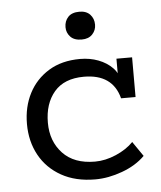

<svg xmlns="http://www.w3.org/2000/svg" viewBox="-46 -610 554 660"><g transform="rotate(-5 231.0 -279.5)"><path d="M257 10Q189 10 140 -17.5Q91 -45 65 -92.5Q39 -140 39 -200Q39 -259 63 -305.5Q87 -352 132 -379.5Q177 -407 240 -407Q274 -407 303 -396Q332 -385 351.5 -365Q371 -345 375 -316L365 -314V-397H419V-260H369Q347 -345 248 -345Q180 -345 145.5 -304.5Q111 -264 111 -198Q111 -134 150 -92.5Q189 -51 261 -51Q297 -51 334 -67Q371 -83 394 -107L429 -56Q398 -25 350 -7.5Q302 10 257 10ZM252 -473Q226 -473 213 -487Q200 -501 200 -520Q200 -541 213 -555Q226 -569 252 -569Q276 -569 289 -555Q302 -541 302 -520Q302 -501 289 -487Q276 -473 252 -473Z"/></g></svg>

Font: Rokkitt
Style: Regular
Weight: 400
Designer: Vernon Adams
Foundry: Vernon Adams
Version: Version 3.103